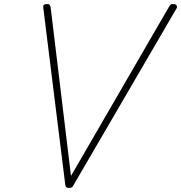

<svg xmlns="http://www.w3.org/2000/svg" viewBox="-20 -910 890 944"><path d="M318 14Q310 14 306 10.5Q302 7 301 -1L193 -870Q191 -880 194.5 -884.5Q198 -889 208 -890Q219 -891 223 -887Q227 -883 229 -874L329 -45L810 -875Q815 -884 819.5 -887.5Q824 -891 834 -890Q846 -889 849 -882Q852 -875 847 -867L341 1Q338 8 333.5 11Q329 14 318 14Z"/></svg>

Font: Playwrite IS Thin
Style: Regular
Weight: 250
Designer: Veronika Burian, José Scaglione
Foundry: TypeTogether
Version: Version 1.002